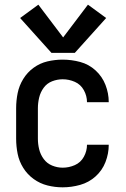

<svg xmlns="http://www.w3.org/2000/svg" viewBox="-20 -793 540 821"><path d="M200 -567H300L434 -716L356 -773L250 -633L144 -773L66 -716ZM248 8Q286 8 323 -2.5Q360 -13 388.5 -38.5Q417 -64 431 -100Q445 -136 445 -174H352Q352 -147 338.5 -122.5Q325 -98 300 -87Q275 -76 248 -76Q225 -76 203 -85Q181 -94 167 -113Q153 -132 147.5 -154.5Q142 -177 142 -200V-330Q142 -353 147.5 -376Q153 -399 167 -418Q181 -437 203 -445.5Q225 -454 248 -454Q275 -454 300 -443Q325 -432 338.5 -407.5Q352 -383 352 -356H445Q445 -394 431 -430Q417 -466 388.5 -492Q360 -518 323 -528Q286 -538 248 -538Q215 -538 183 -530.5Q151 -523 124 -503.5Q97 -484 79.5 -455.5Q62 -427 55.5 -395Q49 -363 49 -330V-200Q49 -167 55.5 -135Q62 -103 79.5 -75Q97 -47 124 -27.5Q151 -8 183 0Q215 8 248 8Z"/></svg>

Font: Iosevka SS08 Medium
Style: Regular
Weight: 500
Monospace: yes
Designer: Belleve Invis
Foundry: Belleve Invis
Version: Version 3.4.3; ttfautohint (v1.8.3)